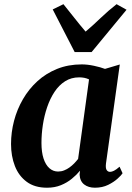

<svg xmlns="http://www.w3.org/2000/svg" viewBox="-20 -866 618 896"><path d="M474.5 -102.5Q472 -81 477.8 -72.5Q483.5 -64 493.5 -64Q501.5 -64 512 -69.2Q522.5 -74.5 538 -88L552 -57.5Q547 -49 529.2 -32.8Q511.5 -16.5 484.5 -3.2Q457.5 10 423 10Q392.5 10 372.8 -5.2Q353 -20.5 351.5 -51.5L353.5 -69.5Q337.5 -50 315.2 -31.8Q293 -13.5 264.2 -1.8Q235.5 10 199.5 10Q142 10 104.8 -17.5Q67.5 -45 49.5 -91.2Q31.5 -137.5 31.5 -194Q31.5 -248.5 45.5 -302Q59.5 -355.5 87 -403Q114.5 -450.5 154.5 -487Q194.5 -523.5 246.5 -544.5Q298.5 -565.5 361.5 -565.5Q388 -565.5 418.5 -559Q449 -552.5 470 -544.5L539 -565ZM395.5 -495.5Q385 -500.5 373.5 -502.8Q362 -505 349.5 -505Q312.5 -505 283.8 -486.8Q255 -468.5 234.2 -437Q213.5 -405.5 200 -365.8Q186.5 -326 180 -283Q173.5 -240 173.5 -199Q173.5 -156 183.2 -126.2Q193 -96.5 210.5 -81Q228 -65.5 251 -65.5Q266 -65.5 279.2 -70.8Q292.5 -76 304.2 -84.5Q316 -93 326 -103.2Q336 -113.5 344.5 -124.5ZM328.5 -623 226 -822 276 -846.5Q301 -815.5 326.8 -782.8Q352.5 -750 379.5 -718.5Q416.5 -750 450.5 -782.8Q484.5 -815.5 524 -846.5L570.5 -820.5L407.5 -623Z"/></svg>

Font: Merriweather 24pt
Style: Bold Italic
Weight: 700
Italic angle: -7.8°
Designer: Eben Sorkin
Foundry: Eben Sorkin
Version: Version 2.101